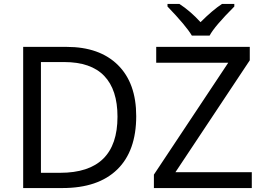

<svg xmlns="http://www.w3.org/2000/svg" viewBox="-20 -951 1332 971"><path d="M668.9 -363.8Q668.9 -187 572.5 -93.5Q476.1 0 295.9 0H97.2V-713.9H316.9Q483.4 -713.9 576.2 -622.3Q668.9 -530.8 668.9 -363.8ZM574.2 -360.8Q574.2 -497.1 507.1 -567.1Q439.9 -637.2 304.2 -637.2H187V-77.1H284.2Q574.2 -77.1 574.2 -360.8ZM1253.4 0H758.3V-67.9L1134.3 -633.8H770V-713.9H1243.2V-646L867.2 -80.1H1253.4ZM827.1 -931.2H887.2Q942.9 -895 994.1 -838.9Q1055.7 -900.4 1103 -931.2H1165V-918Q1064.9 -817.9 1040 -771H950.2Q920.9 -820.8 827.1 -918Z"/></svg>

Font: NotoPenekeko
Style: Regular
Weight: 400
Designer: Monotype Design team
Foundry: Monotype Imaging Inc.
Version: Version 1.04